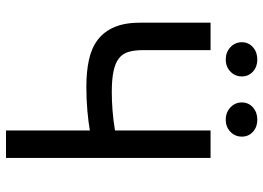

<svg xmlns="http://www.w3.org/2000/svg" viewBox="-142 -758 900 657"><g transform="rotate(90 308.5 -430.0)"><path d="M427 -287Q399 -282 360 -278.5Q321 -275 277 -275Q225 -275 184.5 -284Q144 -293 116 -314.5Q88 -336 73 -371.5Q58 -407 58 -461V-700H152V-469Q152 -440 158 -419.5Q164 -399 180 -386.5Q196 -374 224 -368Q252 -362 295 -362Q324 -362 357.5 -364.5Q391 -367 427 -373V-700H521V0H427ZM184 -752Q159 -752 142 -768Q125 -784 125 -807Q125 -830 142 -845Q159 -860 184 -860Q209 -860 225.5 -845Q242 -830 242 -807Q242 -784 225.5 -768Q209 -752 184 -752ZM390 -752Q365 -752 348 -768Q331 -784 331 -807Q331 -830 348 -845Q365 -860 390 -860Q415 -860 431.5 -845Q448 -830 448 -807Q448 -784 431.5 -768Q415 -752 390 -752Z"/></g></svg>

Font: Tilda Sans Medium
Style: Regular
Weight: 500
Designer: ParaType Ltd
Foundry: ParaType Ltd
Version: Version 1.009